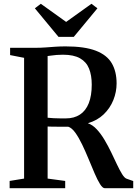

<svg xmlns="http://www.w3.org/2000/svg" viewBox="-20 -996 726 1016"><path d="M31 0V-38.5L107.5 -51V-690L33.5 -704.5V-743H165Q195 -743 221.5 -745Q248 -747 273.5 -748.8Q299 -750.5 327.5 -750.5Q427.5 -750.5 486.8 -727.8Q546 -705 571.5 -661.2Q597 -617.5 597 -554.5Q597 -509.5 579.8 -466.5Q562.5 -423.5 528.8 -391Q495 -358.5 445 -344Q470.5 -335 492.2 -311.5Q514 -288 533 -256Q552 -224 568.5 -189.8Q585 -155.5 599.2 -125.2Q613.5 -95 626 -74.8Q638.5 -54.5 649.5 -50.5L685 -38V0H534.5Q523 0 509.2 -22Q495.5 -44 480.5 -79Q465.5 -114 449 -154Q432.5 -194 414.8 -231Q397 -268 378.5 -293.8Q360 -319.5 341 -325.5Q330.5 -325.5 315 -325.5Q299.5 -325.5 283.5 -325.5Q267.5 -325.5 253.5 -325.8Q239.5 -326 232 -326.5V-51L325 -38.5V0ZM328.5 -369.5Q372.5 -369.5 403.2 -389.8Q434 -410 449.8 -450Q465.5 -490 465.5 -548Q465.5 -597.5 451.2 -633Q437 -668.5 403.5 -687.5Q370 -706.5 313 -706.5Q294 -706.5 279.5 -705.2Q265 -704 253.2 -702.2Q241.5 -700.5 232 -699.5V-373Q244.5 -371.5 263.5 -370.5Q282.5 -369.5 300.5 -369.5Q318.5 -369.5 328.5 -369.5ZM289.5 -801 164.5 -952 196 -976 330 -880 464 -976 495.5 -952 370.5 -801Z"/></svg>

Font: Merriweather 72pt SemiBold
Style: Regular
Weight: 600
Version: Version 2.100